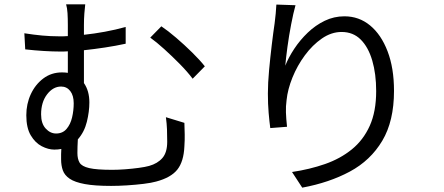

<svg xmlns="http://www.w3.org/2000/svg" viewBox="-20 -813 2040 883"><path d="M372 -793Q370 -777 368 -751.5Q366 -726 366 -698Q366 -691 366 -679Q366 -667 366 -653Q413 -658 462 -667Q511 -676 558 -689V-612Q512 -602 462.5 -594.5Q413 -587 366 -582Q366 -543 366 -503Q366 -463 366 -431Q391 -395 391 -342Q391 -300 379.5 -253Q368 -206 338 -172Q337 -156 336.5 -139.5Q336 -123 336 -109Q336 -82 346 -65Q356 -48 390 -40Q424 -32 496 -32Q524 -32 556.5 -34.5Q589 -37 618.5 -41Q648 -45 666 -50Q705 -61 727 -86.5Q749 -112 749 -161Q749 -191 748 -217.5Q747 -244 743 -274L828 -248Q829 -217 829.5 -194Q830 -171 828 -140Q825 -70 795.5 -33Q766 4 698 22Q677 28 640.5 32.5Q604 37 564 39.5Q524 42 491 42Q416 42 370 33.5Q324 25 300.5 9Q277 -7 269 -29.5Q261 -52 261 -80Q261 -92 261 -104Q261 -116 262 -128Q247 -125 230 -125Q202 -125 172 -140.5Q142 -156 121.5 -190.5Q101 -225 101 -283Q101 -335 121.5 -379.5Q142 -424 179 -452Q216 -480 265 -480Q273 -480 279.5 -479.5Q286 -479 292 -478Q292 -500 292 -525.5Q292 -551 292 -577Q282 -576 273 -576Q264 -576 255 -576Q223 -576 181.5 -578.5Q140 -581 96 -586L92 -660Q136 -653 174.5 -649.5Q213 -646 250 -646Q261 -646 271.5 -646Q282 -646 292 -647Q292 -663 292 -676Q292 -689 292 -698Q292 -728 290.5 -752.5Q289 -777 284 -793ZM722 -692Q752 -672 790 -639.5Q828 -607 864 -571.5Q900 -536 922 -508L866 -451Q842 -483 806.5 -519Q771 -555 735 -587.5Q699 -620 671 -640ZM238 -199Q268 -199 286 -220Q304 -241 311.5 -273Q319 -305 319 -338Q319 -374 303 -394.5Q287 -415 261 -415Q224 -415 196.5 -379Q169 -343 169 -287Q169 -245 190 -222Q211 -199 238 -199Z M1339 -789Q1329 -753 1319 -701Q1309 -649 1302 -597.5Q1295 -546 1292 -511Q1307 -549 1333.5 -589Q1360 -629 1395.5 -663Q1431 -697 1473.5 -717.5Q1516 -738 1564 -738Q1631 -738 1682 -696Q1733 -654 1762.5 -577Q1792 -500 1792 -395Q1792 -256 1738 -165.5Q1684 -75 1589 -24Q1494 27 1370 50L1323 -22Q1404 -34 1474.5 -58.5Q1545 -83 1598 -126Q1651 -169 1680.5 -234.5Q1710 -300 1710 -394Q1710 -473 1692 -534.5Q1674 -596 1639 -631Q1604 -666 1551 -666Q1504 -666 1460.5 -636Q1417 -606 1382 -558.5Q1347 -511 1325 -456.5Q1303 -402 1298 -353Q1294 -324 1295 -296Q1296 -268 1300 -230L1223 -224Q1219 -253 1215.5 -293.5Q1212 -334 1212 -383Q1212 -431 1217.5 -490.5Q1223 -550 1230 -608Q1237 -666 1243 -706Q1246 -729 1248 -750.5Q1250 -772 1251 -792Z"/></svg>

Font: Chiron Sans HK TT
Style: Regular
Weight: 400
Designer: Ryoko NISHIZUKA 西塚涼子 (kana, bopomofo & ideographs); Paul D. Hunt (Latin, Greek & Cyrillic); Sandoll Communications 산돌커뮤니
Foundry: Adobe
Version: Version 2.022;hotconv 1.0.109;makeotfexe 2.5.65596